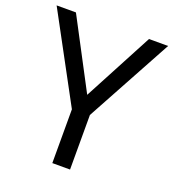

<svg xmlns="http://www.w3.org/2000/svg" viewBox="-131 -815 827 916"><g transform="rotate(20 283.0 -357.0)"><path d="M283 -363 469 -714H566L328 -277V0H238V-273L0 -714H98Z"/></g></svg>

Font: RS Noto Sans
Style: Regular
Weight: 400
Designer: Monotype Design Team
Foundry: Monotype Imaging Inc.
Version: Version 3.10